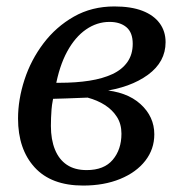

<svg xmlns="http://www.w3.org/2000/svg" viewBox="-20 -566 570 596"><path d="M238 10Q139 10 87.5 -46.5Q36 -103 36 -198Q36 -257 56 -318.5Q76 -380 115 -431.5Q154 -483 209.5 -514.5Q265 -546 335 -546Q387 -546 422 -532.5Q457 -519 475.5 -494Q494 -469 494 -435Q494 -374 439.5 -334Q385 -294 296 -282V-287Q373 -282 416 -243Q459 -204 459 -149Q459 -103 431 -67Q403 -31 353 -10.5Q303 10 238 10ZM249 -38Q303 -38 330 -70Q357 -102 357 -151Q357 -181 343 -203Q329 -225 305.5 -240Q282 -255 252 -263Q224 -262 186.5 -260.5Q149 -259 115 -259L152 -288Q142 -253 140 -226.5Q138 -200 138 -175Q138 -133 150.5 -102Q163 -71 187.5 -54.5Q212 -38 249 -38ZM152 -295 125 -309H165Q216 -309 257.5 -315.5Q299 -322 329 -336Q359 -350 375.5 -373.5Q392 -397 392 -430Q392 -465 372.5 -481.5Q353 -498 320 -498Q281 -498 247 -474.5Q213 -451 188.5 -406Q164 -361 152 -295Z"/></svg>

Font: Noto Serif
Style: Italic
Weight: 400
Italic angle: -12°
Designer: Monotype Design Team
Foundry: Monotype Imaging Inc.
Version: Version 2.013